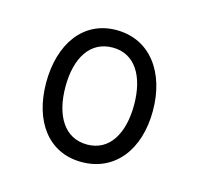

<svg xmlns="http://www.w3.org/2000/svg" viewBox="-58 -792 434 419"><g transform="rotate(15 159.5 -582.0)"><path d="M158 -433C234 -433 280 -494 280 -581C280 -668 234 -731 158 -731C83 -731 39 -668 39 -581C39 -494 83 -433 158 -433ZM160 -473C108 -473 82 -519 82 -583C82 -648 109 -692 160 -692C210 -692 237 -648 237 -583C237 -519 211 -473 160 -473Z"/></g></svg>

Font: Noto Serif Devanagari ExtraCondensed Medium
Style: Regular
Weight: 500
Width: 2
Designer: Universal Thirst, Indian Type Foundry and the Monotype Design Team
Foundry: Monotype Imaging Inc.
Version: Version 2.004